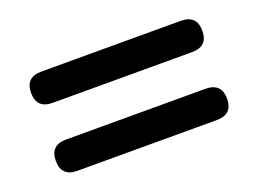

<svg xmlns="http://www.w3.org/2000/svg" viewBox="-57 -552 715 531"><g transform="rotate(-20 300.0 -287.0)"><path d="M95 -341Q48 -341 48 -387Q48 -433 95 -433H505Q552 -433 552 -387Q552 -341 505 -341ZM95 -141Q48 -141 48 -187Q48 -233 95 -233H505Q552 -233 552 -187Q552 -141 505 -141Z"/></g></svg>

Font: Chiron GoRound TC SB
Style: Regular
Weight: 500
Designer: Ryoko NISHIZUKA 西塚涼子 (kana, bopomofo & ideographs); Paul D. Hunt (Latin, Greek & Cyrillic); Sandoll Communications 산돌커뮤니
Foundry: Adobe
Version: Version 1.000;hotconv 1.1.1;makeotfexe 2.6.0